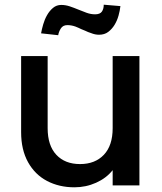

<svg xmlns="http://www.w3.org/2000/svg" viewBox="-20 -790 689 818"><path d="M155 -648Q158 -665 164 -686Q170 -707 180.5 -725.5Q191 -744 206 -756.5Q221 -769 241 -769Q259 -769 277 -763Q295 -757 313 -749.5Q331 -742 349 -735.5Q367 -729 385 -729Q406 -729 414 -740.5Q422 -752 422 -770L493 -764Q491 -745 485 -723.5Q479 -702 468 -684Q457 -666 441 -654Q425 -642 402 -642Q385 -642 368 -649Q355 -653 343 -659L326 -666Q314 -672 301 -677Q284 -683 267 -683Q248 -683 239 -668.5Q230 -654 228 -640ZM574 -551V0H460V-65Q433 -31 389.5 -11.5Q346 8 297 8Q232 8 180.5 -19Q129 -46 99.5 -99Q70 -152 70 -227V-551H183V-244Q183 -170 220 -130.5Q257 -91 321 -91Q385 -91 422.5 -130.5Q460 -170 460 -244V-551Z"/></svg>

Font: Fz Poppins Med
Style: Regular
Weight: 500
Designer: Ninad Kale (Devanagari), Jonny Pinhorn (Latin)
Foundry: Indian Type Foundry
Version: Vit hóa bi Vntype.Com & FontZin.Com